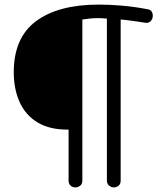

<svg xmlns="http://www.w3.org/2000/svg" viewBox="-20 -731 716 837"><path d="M309 86Q297 86 288 78.5Q279 71 279 56V-166Q198 -165 145 -196.5Q92 -228 66 -285Q40 -342 40 -416Q40 -567 137.5 -639Q235 -711 410 -711Q457 -711 510.5 -706.5Q564 -702 622 -691Q646 -688 646 -662Q646 -648 636.5 -638.5Q627 -629 612 -632Q596 -635 573 -638Q550 -641 531 -643.5Q512 -646 506 -646V56Q506 72 496.5 79Q487 86 476 86Q465 86 455.5 78Q446 70 446 56V-650Q435 -651 425 -651.5Q415 -652 406 -652Q390 -652 374.5 -650.5Q359 -649 339 -646V56Q339 72 329 79Q319 86 309 86Z"/></svg>

Font: Hachi Maru Pop
Style: Regular
Weight: 400
Designer: Nontynet
Foundry: Nontynet
Version: Version 1.300